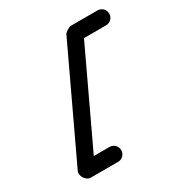

<svg xmlns="http://www.w3.org/2000/svg" viewBox="-148 -688 792 836"><g transform="rotate(-30 248.0 -270.0)"><path d="M459 -578.5C459 -578.5 459 -578.5 459 -578.5C414 -578.5 369 -578.5 324 -578.5C320.1 -578.5 312.5 -574.8 305.4 -570.3C298.3 -565.8 291.7 -560.5 290.1 -556.9C205.1 -376.6 120 -196.3 35 -16C30.1 -5.5 32.8 7.9 39.6 18.6C46.4 29.4 57.3 37.5 69 37.5C115 37.5 161 37.5 207 37.5C227.7 37.5 244.5 20.7 244.5 0C244.5 -20.7 227.7 -37.5 207 -37.5C207 -37.5 207 -37.5 207 -37.5C161 -37.5 115 -37.5 69 -37.5C57.3 -37.5 63.3 -18.9 73.5 -2.9C83.6 13.1 97.9 26.5 102.9 16C187.9 -164.3 272.9 -344.6 357.9 -525C359.6 -528.5 349.2 -523.1 339.3 -516.8C329.4 -510.6 320.1 -503.5 324 -503.5C369 -503.5 414 -503.5 459 -503.5C479.7 -503.5 496.5 -520.2 496.5 -541C496.5 -561.7 479.7 -578.5 459 -578.5Z"/></g></svg>

Font: FRB American Cursive Extrabold
Style: Bold Italic
Weight: 800
Italic angle: -25°
Version: Version 2.0;Modular Font Editor K font №1